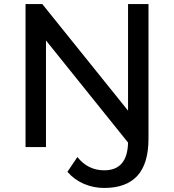

<svg xmlns="http://www.w3.org/2000/svg" viewBox="-20 -720 852 940"><path d="M105 0V-700.2H187L606.9 -178.2V-700.2H707V-42Q707 81.1 652.6 140.6Q598.1 200.2 490.2 200.2Q437 200.2 389.9 179.7Q342.8 159.2 310.1 121.1L358.9 48.8Q410.6 113.8 490.2 113.8Q604 113.8 606.9 -22L205.1 -522V0Z"/></svg>

Font: Montserrat Medium
Style: Regular
Weight: 500
Designer: Julieta Ulanovsky
Foundry: Julieta Ulanovsky
Version: Version 7.200